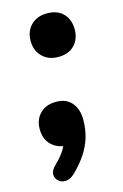

<svg xmlns="http://www.w3.org/2000/svg" viewBox="-101 -543 463 724"><g transform="rotate(-15 130.0 -181.5)"><path d="M98 116Q81 132 63.5 132.5Q46 133 35 122.5Q24 112 24 96.5Q24 81 41 65Q70 37 82.5 14.5Q95 -8 100 -36L109 5Q68 5 43.5 -18Q19 -41 19 -81Q19 -118 42 -141.5Q65 -165 105 -165Q145 -165 166 -139.5Q187 -114 187 -74Q187 -37 177.5 -5Q168 27 148.5 56.5Q129 86 98 116ZM158 -326Q119 -326 95.5 -350Q72 -374 72 -411Q72 -449 95.5 -472.5Q119 -496 158 -496Q199 -496 221.5 -472.5Q244 -449 244 -411Q244 -374 221.5 -350Q199 -326 158 -326Z"/></g></svg>

Font: Nunito ExtraLight ExtraBold
Style: Italic
Weight: 800
Italic angle: -9°
Version: Version 3.602